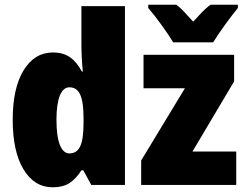

<svg xmlns="http://www.w3.org/2000/svg" viewBox="-20 -786 1042 816"><path d="M34 -277Q34 -412 80.5 -487.5Q127 -563 205 -563Q248 -563 277 -543Q306 -523 328 -482H332Q326 -542 326 -601V-760H511V0H368L334 -62H326Q302 -25 274.5 -7.5Q247 10 204 10Q126 10 80 -66Q34 -142 34 -277ZM335 -262V-286Q335 -352 321 -383.5Q307 -415 275 -415Q249 -415 234.5 -380Q220 -345 220 -277Q220 -206 234.5 -170Q249 -134 275 -134Q307 -134 321 -164.5Q335 -195 335 -262ZM580 0V-104L766 -411H590V-553H975V-440L798 -142H984V0ZM991 -752Q967 -723 935.5 -679.5Q904 -636 886 -606H716Q699 -635 666 -680.5Q633 -726 610 -752V-766H729Q749 -752 777 -720Q791 -704 801 -694Q807 -700 830.5 -725.5Q854 -751 875 -766H991Z"/></svg>

Font: Noto Sans Display Black Narrow
Style: Regular
Weight: 900
Width: 4
Designer: Monotype Design team
Foundry: Monotype Imaging Inc.
Version: Version 1.000